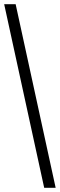

<svg xmlns="http://www.w3.org/2000/svg" viewBox="-20 -780 287 921"><path d="M192 121 0 -760H55L247 121Z"/></svg>

Font: Noto Serif Tamil Condensed Medium
Style: Regular
Weight: 500
Width: 3
Designer: Indian Type Foundry, Tom Grace, and the Monotype Design Team
Foundry: Monotype Imaging Inc.
Version: Version 2.004; ttfautohint (v1.8.4.7-5d5b)